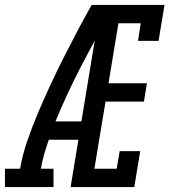

<svg xmlns="http://www.w3.org/2000/svg" viewBox="-62 -755 684 775"><path d="M-42 0V-74H19Q29 -131 48.5 -187.5Q68 -244 91.5 -299.5Q115 -355 140.5 -410Q166 -465 193.5 -519.5Q221 -574 249.5 -628Q278 -682 308 -735H344L342 -718L380 -699Q320 -593 264 -485Q208 -377 162 -265H267L255 -191H135Q125 -162 116.5 -133Q108 -104 103 -74H154V0ZM223 0 344 -735H602L578 -590H495L506 -661H416L376 -419H531L519 -345H364L319 -74H409L421 -145H504L480 0Z"/></svg>

Font: Iosevka Curly Slab ExObl
Style: Regular
Weight: 400
Width: 7
Italic angle: -9°
Monospace: yes
Designer: Belleve Invis
Foundry: Belleve Invis
Version: Version 11.1.0; ttfautohint (v1.8.3)